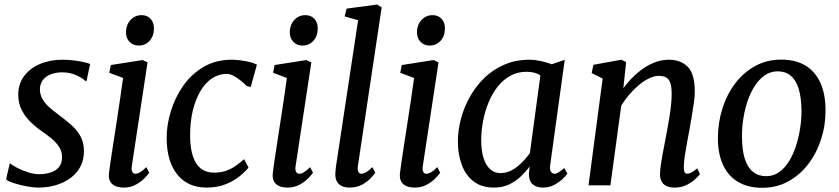

<svg xmlns="http://www.w3.org/2000/svg" viewBox="-20 -838 3793 868"><path d="M371 -471.5H366.5Q356.5 -482.5 327.2 -496.8Q298 -511 261.5 -511Q234 -511 211.8 -503Q189.5 -495 176 -479Q162.5 -463 160.5 -438.5Q159.5 -412.5 171.5 -391.2Q183.5 -370 203.8 -352.2Q224 -334.5 247.5 -317.5Q272.5 -298.5 298.2 -276.8Q324 -255 341.8 -225.5Q359.5 -196 359.5 -154.5Q359.5 -114.5 343 -84Q326.5 -53.5 297.8 -32.5Q269 -11.5 232.2 -0.8Q195.5 10 154.5 10Q130.5 10 99.8 4.2Q69 -1.5 43 -10Q17 -18.5 7.5 -27L24 -99H26.5Q38 -89 60.5 -77.8Q83 -66.5 109 -58.5Q135 -50.5 156.5 -50.5Q181 -50.5 205 -57Q229 -63.5 244.8 -80.5Q260.5 -97.5 260.5 -128Q260.5 -154.5 246.2 -175.5Q232 -196.5 210.2 -214Q188.5 -231.5 165.5 -247Q145.5 -261 121.2 -283.5Q97 -306 79.8 -337.5Q62.5 -369 62.5 -410Q62.5 -458.5 89 -494Q115.5 -529.5 160.8 -548.8Q206 -568 262 -568Q288.5 -568 314.2 -564.8Q340 -561.5 359.8 -557Q379.5 -552.5 387.5 -548.5Z M539.5 10Q517.5 10 501.8 3.2Q486 -3.5 478.2 -17.5Q470.5 -31.5 472.5 -53Q474.5 -73 479.8 -108Q485 -143 492 -188.2Q499 -233.5 506.8 -284Q514.5 -334.5 522.2 -386.2Q530 -438 536.5 -485.5L474 -509L481 -544L624.5 -566.5L647 -556L576 -88Q573 -70 578 -61.2Q583 -52.5 591 -52.5Q601.5 -52.5 613 -59Q624.5 -65.5 641.5 -82.5L654.5 -57Q650 -50 634.8 -33.8Q619.5 -17.5 595.2 -3.8Q571 10 539.5 10ZM607 -632Q582 -632 565.5 -649Q549 -666 549.5 -694.5Q550.5 -727 570.5 -748.2Q590.5 -769.5 620 -769.5Q645.5 -769.5 660.8 -753Q676 -736.5 676 -710Q676 -675.5 656.5 -653.8Q637 -632 607 -632Z M913.5 10Q829.5 10 781.8 -48.8Q734 -107.5 733.5 -213Q733 -271.5 751.8 -333.5Q770.5 -395.5 807.2 -448.8Q844 -502 899.5 -535Q955 -568 1028 -568Q1055.5 -568 1087.5 -562.2Q1119.5 -556.5 1141.5 -546L1113.5 -444.5L1095 -449.5Q1082.5 -462 1067 -474.5Q1051.5 -487 1035.5 -495.5Q1019.5 -504 1005 -504Q969 -504 938.5 -483.8Q908 -463.5 885.8 -425.8Q863.5 -388 851.2 -336.2Q839 -284.5 839.5 -222Q840 -166 852.8 -129.5Q865.5 -93 889.2 -75.2Q913 -57.5 947 -57.5Q977.5 -57.5 1000.8 -65.5Q1024 -73.5 1044 -87.2Q1064 -101 1083.5 -118.5L1103.5 -80.5Q1091 -64.5 1065.5 -43Q1040 -21.5 1002 -5.8Q964 10 913.5 10Z M1280 10Q1258 10 1242.2 3.2Q1226.5 -3.5 1218.8 -17.5Q1211 -31.5 1213 -53Q1215 -73 1220.2 -108Q1225.5 -143 1232.5 -188.2Q1239.5 -233.5 1247.2 -284Q1255 -334.5 1262.8 -386.2Q1270.5 -438 1277 -485.5L1214.5 -509L1221.5 -544L1365 -566.5L1387.5 -556L1316.5 -88Q1313.5 -70 1318.5 -61.2Q1323.5 -52.5 1331.5 -52.5Q1342 -52.5 1353.5 -59Q1365 -65.5 1382 -82.5L1395 -57Q1390.5 -50 1375.2 -33.8Q1360 -17.5 1335.8 -3.8Q1311.5 10 1280 10ZM1347.5 -632Q1322.5 -632 1306 -649Q1289.5 -666 1290 -694.5Q1291 -727 1311 -748.2Q1331 -769.5 1360.5 -769.5Q1386 -769.5 1401.2 -753Q1416.5 -736.5 1416.5 -710Q1416.5 -675.5 1397 -653.8Q1377.5 -632 1347.5 -632Z M1598 -88Q1595.5 -71 1600 -61.8Q1604.5 -52.5 1613 -52.5Q1622 -52.5 1633.5 -58.5Q1645 -64.5 1663.5 -82.5L1676.5 -57Q1672 -50 1657.2 -33.8Q1642.5 -17.5 1618 -3.8Q1593.5 10 1559 10Q1541 10 1526.5 3.8Q1512 -2.5 1503.8 -16.2Q1495.5 -30 1496 -52Q1496 -56.5 1496.5 -62.8Q1497 -69 1497.8 -75.5Q1498.5 -82 1499 -86.5L1599 -746.5L1538 -764L1547 -799L1684.5 -817.5L1705.5 -805Z M1855 10Q1833 10 1817.2 3.2Q1801.5 -3.5 1793.8 -17.5Q1786 -31.5 1788 -53Q1790 -73 1795.2 -108Q1800.5 -143 1807.5 -188.2Q1814.5 -233.5 1822.2 -284Q1830 -334.5 1837.8 -386.2Q1845.5 -438 1852 -485.5L1789.5 -509L1796.5 -544L1940 -566.5L1962.5 -556L1891.5 -88Q1888.5 -70 1893.5 -61.2Q1898.5 -52.5 1906.5 -52.5Q1917 -52.5 1928.5 -59Q1940 -65.5 1957 -82.5L1970 -57Q1965.5 -50 1950.2 -33.8Q1935 -17.5 1910.8 -3.8Q1886.5 10 1855 10ZM1922.5 -632Q1897.5 -632 1881 -649Q1864.5 -666 1865 -694.5Q1866 -727 1886 -748.2Q1906 -769.5 1935.5 -769.5Q1961 -769.5 1976.2 -753Q1991.5 -736.5 1991.5 -710Q1991.5 -675.5 1972 -653.8Q1952.5 -632 1922.5 -632Z M2467.5 -93Q2464.5 -69.5 2471.2 -61Q2478 -52.5 2486.5 -52.5Q2495.5 -52.5 2505.8 -59Q2516 -65.5 2531 -78.5L2545 -53Q2541 -46.5 2525.8 -31.2Q2510.5 -16 2487 -3Q2463.5 10 2434 10Q2405.5 10 2388 -5Q2370.5 -20 2371 -54L2374.5 -85Q2357 -62 2334.2 -40.2Q2311.5 -18.5 2281.8 -4.2Q2252 10 2213 10Q2157.5 10 2121.5 -17.5Q2085.5 -45 2067.8 -92.2Q2050 -139.5 2050 -198Q2050 -247.5 2063.5 -299.5Q2077 -351.5 2103.8 -399.5Q2130.5 -447.5 2169.5 -485.5Q2208.5 -523.5 2260 -545.8Q2311.5 -568 2374.5 -568Q2397.5 -568 2425.2 -562Q2453 -556 2474.5 -547.5L2533 -567.5ZM2423 -497Q2409.5 -506 2393.5 -509.8Q2377.5 -513.5 2360 -513.5Q2319.5 -513.5 2286.8 -495.2Q2254 -477 2229.5 -445.8Q2205 -414.5 2188.5 -374.2Q2172 -334 2163.8 -290.2Q2155.5 -246.5 2155.5 -203.5Q2155.5 -155 2166.5 -122Q2177.5 -89 2196.8 -72.2Q2216 -55.5 2241.5 -55.5Q2265 -55.5 2284.8 -64.2Q2304.5 -73 2321.2 -86.8Q2338 -100.5 2351.5 -116Q2365 -131.5 2375.5 -145.5Z M2798 -438.5Q2817 -465 2840.5 -488.5Q2864 -512 2890.5 -530Q2917 -548 2945.5 -558Q2974 -568 3004 -568Q3057 -568 3089 -536.2Q3121 -504.5 3121 -423Q3121 -401.5 3116.5 -370.5Q3112 -339.5 3106.5 -306.8Q3101 -274 3096 -247Q3091.5 -222 3086 -193Q3080.5 -164 3076.2 -135.8Q3072 -107.5 3071.5 -85Q3071 -68 3074.8 -60.2Q3078.5 -52.5 3085 -52.5Q3094.5 -52.5 3105.5 -58Q3116.5 -63.5 3132 -77L3144.5 -51Q3140.5 -45 3125 -30Q3109.5 -15 3085.2 -2.5Q3061 10 3030 10Q3005.5 10 2990.8 2Q2976 -6 2969.5 -20.5Q2963 -35 2964 -55.5Q2964.5 -70.5 2967.2 -90.5Q2970 -110.5 2974 -132.8Q2978 -155 2982.5 -177.8Q2987 -200.5 2990.5 -220.5Q2994.5 -241.5 2999 -266Q3003.5 -290.5 3007.5 -316Q3011.5 -341.5 3014 -366.5Q3016.5 -391.5 3016.5 -414Q3016.5 -445.5 3010.5 -463Q3004.5 -480.5 2991.8 -487.8Q2979 -495 2957.5 -495Q2937.5 -495 2915 -484.2Q2892.5 -473.5 2869.8 -454.8Q2847 -436 2826 -411.8Q2805 -387.5 2788.5 -360.5L2739.5 0H2640.5L2704.5 -483L2655 -507.5L2662.5 -545L2789 -568L2810.5 -557.5Z M3511.5 -568.5Q3576.5 -568.5 3621 -541.8Q3665.5 -515 3688.8 -463.8Q3712 -412.5 3712 -339.5Q3712.5 -272 3692.2 -209Q3672 -146 3634.2 -96.5Q3596.5 -47 3543.8 -18Q3491 11 3426 11Q3362.5 11 3317.8 -15Q3273 -41 3249.2 -91.5Q3225.5 -142 3225.5 -213.5Q3225.5 -282.5 3245.5 -346.2Q3265.5 -410 3303 -460Q3340.5 -510 3393.5 -539.2Q3446.5 -568.5 3511.5 -568.5ZM3496 -515.5Q3463 -515.5 3437 -497.2Q3411 -479 3391.5 -448.5Q3372 -418 3359.2 -379.8Q3346.5 -341.5 3340.2 -300.2Q3334 -259 3334.5 -220.5Q3334.5 -159.5 3347.2 -119.8Q3360 -80 3384.5 -60.8Q3409 -41.5 3443.5 -41.5Q3476 -41.5 3501.8 -59.5Q3527.5 -77.5 3546.5 -108Q3565.5 -138.5 3578 -176.8Q3590.5 -215 3597 -256Q3603.5 -297 3603.5 -335.5Q3603 -396.5 3590.8 -436.2Q3578.5 -476 3554.8 -495.8Q3531 -515.5 3496 -515.5Z"/></svg>

Font: Merriweather Light 18pt
Style: Italic
Weight: 400
Italic angle: -7.8°
Version: Version 2.101